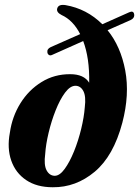

<svg xmlns="http://www.w3.org/2000/svg" viewBox="-20 -759 571 788"><path d="M482 -255Q446 -119 368.8 -54.2Q291.5 10.5 196.5 9.5Q131 9.5 87.5 -19.8Q44 -49 26.2 -99.8Q8.5 -150.5 20.5 -214.5Q30 -281 64 -335.5Q98 -390 150.8 -422.5Q203.5 -455 268.5 -454.5Q324.5 -454.5 346 -419.5Q347 -470 340.8 -513Q334.5 -556 321.5 -590.5L193.5 -533.5Q186 -530 180.8 -533.5Q175.5 -537 174.5 -543.5Q172 -558 188 -565.5L309 -619Q280 -676 232.5 -697.5Q210 -709 215 -725Q220.5 -742.5 249 -738Q336 -723 400 -659.5L510 -708.5Q527.5 -716.5 530.5 -701Q533.5 -685 515.5 -676.5L421.5 -635Q475.5 -568.5 494 -469.8Q512.5 -371 482 -255ZM204.5 -37.5Q225 -37.5 245.5 -65.8Q266 -94 283.8 -137.8Q301.5 -181.5 313.2 -230Q325 -278.5 328 -319Q333.5 -363.5 322.2 -385Q311 -406.5 290 -407Q268 -407 247 -378.8Q226 -350.5 208.5 -306.5Q191 -262.5 179.5 -214.2Q168 -166 165.5 -127Q159.5 -82 171.2 -60Q183 -38 204.5 -37.5Z"/></svg>

Font: Fraunces 144pt S050
Style: Bold Italic
Weight: 700
Italic angle: -16°
Version: Version 1.000; ttfautohint (v1.8.3)